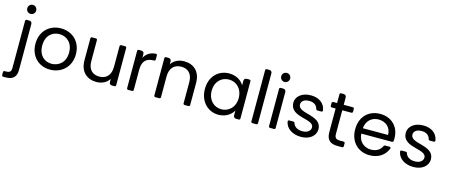

<svg xmlns="http://www.w3.org/2000/svg" viewBox="-84 -1522 5938 2542"><g transform="rotate(15 2884.5 -250.5)"><path d="M65 -699C65 -664 92 -637 126 -637C160 -637 187 -664 187 -699C187 -734 160 -761 126 -761C92 -761 65 -734 65 -699ZM131 -548H100C87 -548 80 -541 80 -528V117C80 165 61 183 11 183H-7C-20 183 -27 190 -27 203V240C-27 253 -20 260 -7 260H26C119 260 171 218 171 119V-508C171 -534 157 -548 131 -548Z M564 9C720 9 845 -101 845 -275C845 -448 724 -557 568 -557C413 -557 291 -448 291 -275C291 -101 409 9 564 9ZM564 -71C469 -71 384 -136 384 -275C384 -413 471 -478 567 -478C661 -478 752 -413 752 -275C752 -136 659 -71 564 -71Z M1466 -20V-528C1466 -541 1459 -548 1446 -548H1395C1382 -548 1375 -541 1375 -528V-247C1375 -129 1312 -71 1218 -71C1126 -71 1065 -128 1065 -239V-528C1065 -541 1058 -548 1045 -548H995C982 -548 975 -541 975 -528V-227C975 -70 1074 8 1200 8C1273 8 1340 -24 1375 -81V-40C1375 -14 1389 0 1415 0H1446C1459 0 1466 -7 1466 -20Z M1616 -528V-20C1616 -7 1623 0 1636 0H1687C1700 0 1707 -7 1707 -20V-298C1707 -425 1773 -464 1860 -464H1864C1877 -464 1884 -471 1884 -484V-538C1884 -551 1877 -558 1863 -557C1787 -551 1736 -515 1707 -459V-508C1707 -534 1693 -548 1667 -548H1636C1623 -548 1616 -541 1616 -528Z M1989 -528V-20C1989 -7 1996 0 2009 0H2060C2073 0 2080 -7 2080 -20V-303C2080 -421 2144 -479 2237 -479C2329 -479 2390 -422 2390 -310V-20C2390 -7 2397 0 2410 0H2460C2473 0 2480 -7 2480 -20V-323C2480 -480 2383 -558 2256 -558C2182 -558 2116 -527 2080 -470V-508C2080 -534 2066 -548 2040 -548H2009C1996 -548 1989 -541 1989 -528Z M2873 -557C2726 -557 2613 -447 2613 -276C2613 -106 2726 9 2872 9C2973 9 3044 -44 3077 -103V-40C3077 -14 3091 0 3117 0H3149C3162 0 3169 -7 3169 -20V-528C3169 -541 3162 -548 3149 -548H3117C3091 -548 3077 -534 3077 -508V-448C3045 -505 2975 -557 2873 -557ZM2891 -478C2991 -478 3077 -402 3077 -275C3077 -146 2991 -71 2891 -71C2791 -71 2706 -147 2706 -276C2706 -405 2791 -478 2891 -478Z M3319 -720V-20C3319 -7 3326 0 3339 0H3390C3403 0 3410 -7 3410 -20V-700C3410 -726 3396 -740 3370 -740H3339C3326 -740 3319 -733 3319 -720Z M3561 -528V-20C3561 -7 3568 0 3581 0H3632C3645 0 3652 -7 3652 -20V-508C3652 -534 3638 -548 3612 -548H3581C3568 -548 3561 -541 3561 -528ZM3546 -699C3546 -664 3573 -637 3608 -637C3641 -637 3668 -664 3668 -699C3668 -734 3641 -761 3608 -761C3573 -761 3546 -734 3546 -699Z M4004 9C4125 9 4204 -59 4204 -149C4200 -345 3882 -274 3882 -404C3882 -448 3922 -480 3989 -480C4054 -480 4094 -449 4105 -403C4108 -391 4115 -385 4127 -385H4178C4191 -385 4199 -393 4197 -406C4182 -500 4105 -557 3992 -557C3870 -557 3791 -488 3791 -404C3791 -200 4115 -271 4115 -149C4115 -104 4075 -68 4003 -68C3935 -68 3890 -99 3877 -143C3874 -155 3868 -161 3856 -161H3801C3788 -161 3780 -153 3783 -140C3799 -51 3885 9 4004 9Z M4352 -666V-548H4301C4288 -548 4281 -541 4281 -528V-493C4281 -480 4288 -473 4301 -473H4352V-150C4352 -40 4407 0 4504 0H4566C4579 0 4586 -7 4586 -20V-57C4586 -70 4579 -77 4566 -77H4519C4463 -77 4443 -96 4443 -150V-473H4566C4579 -473 4586 -480 4586 -493V-528C4586 -541 4579 -548 4566 -548H4443V-646C4443 -672 4429 -686 4403 -686H4372C4359 -686 4352 -679 4352 -666Z M5113 -314H4767C4777 -421 4851 -480 4940 -480C5034 -480 5114 -421 5113 -314ZM4673 -275C4673 -101 4788 9 4944 9C5069 9 5154 -57 5188 -146C5194 -160 5186 -169 5172 -169H5115C5104 -169 5097 -164 5092 -153C5068 -103 5019 -68 4944 -68C4851 -68 4773 -129 4766 -240H5185C5197 -240 5205 -246 5206 -259C5207 -271 5207 -282 5207 -295C5207 -445 5103 -557 4944 -557C4784 -557 4673 -448 4673 -275Z M5545 9C5666 9 5745 -59 5745 -149C5741 -345 5423 -274 5423 -404C5423 -448 5463 -480 5530 -480C5595 -480 5635 -449 5646 -403C5649 -391 5656 -385 5668 -385H5719C5732 -385 5740 -393 5738 -406C5723 -500 5646 -557 5533 -557C5411 -557 5332 -488 5332 -404C5332 -200 5656 -271 5656 -149C5656 -104 5616 -68 5544 -68C5476 -68 5431 -99 5418 -143C5415 -155 5409 -161 5397 -161H5342C5329 -161 5321 -153 5324 -140C5340 -51 5426 9 5545 9Z"/></g></svg>

Font: Arvore Sans
Style: Regular
Weight: 400
Designer: Jonny Pinhorn (Latin) Dan Schunck (customization for Arvore)
Version: Version 1.000;Glyphs 3.3 (3305)